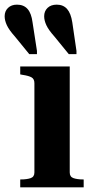

<svg xmlns="http://www.w3.org/2000/svg" viewBox="-61 -806 399 826"><path d="M250 -710 268 -587V-573H235L173 -649Q148 -677 138.5 -697.5Q129 -718 129 -736Q129 -758 143.5 -772Q158 -786 183 -786Q211 -786 227.5 -767.5Q244 -749 250 -710ZM79 -710 98 -587V-573H65L3 -649Q-22 -677 -31.5 -697.5Q-41 -718 -41 -736Q-41 -758 -26.5 -772Q-12 -786 12 -786Q41 -786 57.5 -767.5Q74 -749 79 -710ZM239 -520V-64Q239 -45 255.5 -39.5Q272 -34 297 -34H299V0H26V-34H28Q54 -34 70.5 -39.5Q87 -45 87 -64V-448Q87 -466 75 -473Q63 -480 36 -484L26 -486V-520Z"/></svg>

Font: Roboto Serif 144pt SemiBold
Style: Regular
Weight: 600
Version: Version 1.008